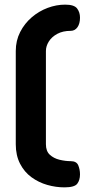

<svg xmlns="http://www.w3.org/2000/svg" viewBox="-20 -788 381 828"><path d="M258 20Q221 20 184 9.5Q147 -1 116 -23.5Q85 -46 66.5 -82Q48 -118 48 -166V-568Q48 -613 67 -650Q86 -687 117 -713.5Q148 -740 185.5 -754Q223 -768 261 -768Q300 -768 312.5 -751.5Q325 -735 325 -712Q325 -686 314 -670.5Q303 -655 285 -655Q251 -655 227 -642Q203 -629 190.5 -609Q178 -589 178 -568V-166Q178 -136 195 -120.5Q212 -105 237 -99Q262 -93 285 -93Q310 -93 317.5 -75Q325 -57 325 -36Q325 -11 313 4.5Q301 20 258 20Z"/></svg>

Font: Dosis ExtraLight
Style: Bold
Weight: 700
Version: Version 3.001; ttfautohint (v1.8.2)